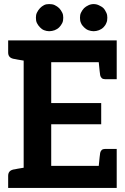

<svg xmlns="http://www.w3.org/2000/svg" viewBox="-20 -921 614 941"><path d="M96 -723H20V-664C20 -647 28 -637 45 -633C46 -633 48 -632 51 -632C54 -632 59 -630 66 -629C73 -628 84 -626 96 -624V-99C84 -97 73 -95 66 -94C59 -93 54 -91 51 -91C48 -91 46 -90 45 -90C28 -86 20 -76 20 -59V0H96H552V-70V-108V-191H547H535H494C481 -191 474 -184 471 -172C470 -164 467 -143 464 -108H231V-312H476V-416H231V-616H464C467 -581 470 -560 471 -552C474 -540 481 -533 494 -533H535H547H552V-616V-653V-723ZM290 -834C290 -843 289 -851 285 -859C281 -867 276 -875 270 -881C264 -887 256 -892 248 -896C240 -900 230 -901 221 -901C212 -901 204 -900 196 -896C188 -892 182 -887 176 -881C170 -875 165 -867 161 -859C157 -851 156 -843 156 -834C156 -825 157 -816 161 -808C165 -800 170 -793 176 -787C182 -781 188 -776 196 -773C204 -770 212 -768 221 -768C230 -768 240 -770 248 -773C256 -776 264 -781 270 -787C276 -793 281 -800 285 -808C289 -816 290 -825 290 -834ZM506 -834C506 -843 505 -851 501 -859C497 -867 493 -875 487 -881C481 -887 473 -891 465 -895C457 -899 448 -901 439 -901C430 -901 421 -899 413 -895C405 -891 398 -887 392 -881C386 -875 381 -867 377 -859C373 -851 372 -843 372 -834C372 -825 373 -816 377 -808C380 -800 386 -793 392 -787C398 -781 405 -776 413 -773C421 -770 430 -768 439 -768C448 -768 457 -770 465 -773C473 -776 481 -781 487 -787C493 -793 498 -800 501 -808C505 -816 506 -825 506 -834Z"/></svg>

Font: SVN-Aleo
Style: Bold
Weight: 700
Designer: Alessio Laiso
Version: Version 1.2.2